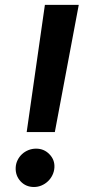

<svg xmlns="http://www.w3.org/2000/svg" viewBox="-20 -747 349 775"><path d="M87.7 -213.8 161.2 -727.3H297.9L201.3 -213.8ZM43.3 -70.3Q44 -86.6 51 -100.7Q57.9 -114.7 69.1 -125Q80.3 -135.3 95 -141.2Q109.7 -147 125.7 -147Q157.7 -147 179.3 -124.6Q201.7 -101.9 199.6 -70.3Q198.5 -54.3 191.6 -40.1Q184.7 -25.9 173.5 -15.3Q162.3 -4.6 147.7 1.6Q133.2 7.8 117.2 7.8Q84.5 7.8 63.2 -14.9Q41.9 -38 43.3 -70.3Z"/></svg>

Font: Inter P Semi Bold
Style: Italic
Weight: 600
Italic angle: 9.39999°
Designer: Rasmus Andersson
Foundry: rsms
Version: Version 3.018;git-588b23468